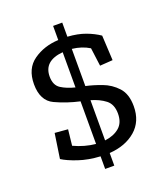

<svg xmlns="http://www.w3.org/2000/svg" viewBox="-124 -679 718 830"><g transform="rotate(-20 235.0 -264.0)"><path d="M426 -148Q426 -78 379.5 -38Q333 2 259 7V65H217V7Q162 4 117.5 -11Q73 -26 48 -42L65 -156L125 -151L117 -78Q166 -55 217 -50V-246Q158 -259 105.5 -283.5Q53 -308 53 -384Q53 -456 102 -490.5Q151 -525 217 -528V-593H259V-528Q306 -525 341 -512Q376 -499 402 -481L408 -366L349 -362L338 -446Q304 -467 259 -472V-301Q292 -294 331 -279.5Q370 -265 398 -234.5Q426 -204 426 -148ZM128 -392Q128 -352 154 -335.5Q180 -319 217 -310V-472Q128 -464 128 -392ZM351 -141Q351 -184 324.5 -204.5Q298 -225 259 -236V-51Q300 -56 325.5 -77.5Q351 -99 351 -141Z"/></g></svg>

Font: Zilla Slab
Style: Regular
Weight: 400
Designer: Typotheque.com
Foundry: Typotheque type foundry
Version: Version 1.1; 2017; ttfautohint (v1.6)